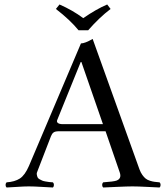

<svg xmlns="http://www.w3.org/2000/svg" viewBox="-20 -832 739 857"><path d="M330.6 -696.8Q293.9 -742.2 229.5 -792L245.6 -812Q304.7 -786.1 351.6 -751Q409.2 -791 458.5 -812L473.6 -792Q423.3 -753.9 373.5 -696.8ZM260.7 -277.8H439.5L343.3 -555.2H340.3L235.4 -296.4Q231.9 -288.1 238.5 -283Q245.1 -277.8 260.7 -277.8ZM147.5 -68.8Q143.1 -60.1 144.3 -53Q145.5 -45.9 147.5 -41Q149.4 -36.1 156 -32.2Q162.6 -28.3 168.5 -25.9Q174.3 -23.4 183.3 -22Q192.4 -20.5 199.7 -19.5Q207 -18.6 216.3 -18.1Q220.7 -13.7 220.7 -6.6Q220.7 0.5 216.3 4.9Q201.7 4.4 166.5 2.2Q131.3 0 108.4 0Q86.9 0 55.9 2.2Q24.9 4.4 9.3 4.9Q4.9 0.5 4.9 -6.6Q4.9 -13.7 9.3 -18.1Q45.9 -20.5 68.6 -35.2Q91.3 -49.8 109.4 -91.8L341.3 -638.2Q358.9 -638.2 393.6 -658.2L602.5 -76.2Q607.9 -61.5 615.5 -51Q623 -40.5 630.4 -34.7Q637.7 -28.8 649.7 -25.1Q661.6 -21.5 669.7 -20.5Q677.7 -19.5 692.4 -18.1Q696.8 -13.7 696.8 -6.6Q696.8 0.5 692.4 4.9Q679.2 4.4 637 2.2Q594.7 0 571.3 0Q548.8 0 500.7 2.2Q452.6 4.4 440.4 4.9Q436 0.5 436 -6.6Q436 -13.7 440.4 -18.1Q488.3 -21.5 500 -25.9Q523.9 -34.7 514.6 -62L451.2 -246.1H242.7Q226.1 -246.1 219 -240.7Q211.9 -235.4 207.5 -224.1Z"/></svg>

Font: Linux Libertine Display G
Style: Regular
Weight: 400
Designer: Philipp H. Poll
Foundry: Philipp H. Poll
Version: Version 5.0.9